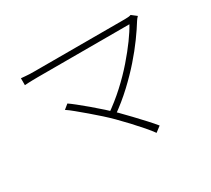

<svg xmlns="http://www.w3.org/2000/svg" viewBox="-133 -895 1267 1154"><g transform="rotate(-30 500.0 -318.0)"><path d="M910 -637Q905 -632 900 -626Q895 -620 892 -615Q865 -571 826.5 -518Q788 -465 738.5 -408.5Q689 -352 628 -295Q567 -238 494 -186L462 -212Q531 -260 591 -315Q651 -370 700 -426.5Q749 -483 785 -532.5Q821 -582 841 -619Q821 -619 780 -619Q739 -619 683 -619Q627 -619 566 -619Q505 -619 444.5 -619Q384 -619 333 -619Q282 -619 248 -619Q214 -619 205 -619Q186 -619 169 -618.5Q152 -618 137.5 -617.5Q123 -617 114 -616V-664Q128 -663 142.5 -661.5Q157 -660 172.5 -659.5Q188 -659 205 -659Q214 -659 247.5 -659Q281 -659 331 -659Q381 -659 440 -659Q499 -659 560 -659Q621 -659 676 -659Q731 -659 772.5 -659Q814 -659 834 -659Q864 -659 875 -664ZM483 -166Q460 -189 427.5 -218.5Q395 -248 360.5 -277Q326 -306 296.5 -330.5Q267 -355 248 -367L280 -393Q295 -383 324 -360Q353 -337 388 -307.5Q423 -278 457 -247.5Q491 -217 517 -192Q547 -162 580.5 -126.5Q614 -91 644 -58.5Q674 -26 694 -1L656 28Q640 5 611 -28.5Q582 -62 548.5 -98Q515 -134 483 -166Z"/></g></svg>

Font: Noto Sans TC ExtraLight
Style: Regular
Weight: 250
Designer: Ryoko NISHIZUKA  (kana, bopomofo & ideographs); Paul D. Hunt (Latin, Greek & Cyrillic); Sandoll Communications , Soo-you
Foundry: Adobe
Version: Version 2.004-H2;hotconv 1.0.118;makeotfexe 2.5.65603